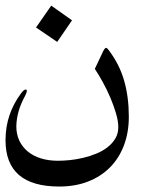

<svg xmlns="http://www.w3.org/2000/svg" viewBox="-20 -536 568 695"><path d="M240.7 -462.4 187 -384.3 110.4 -436.5 165.5 -515.6ZM446.3 -113.3Q446.3 -56.6 428.7 -10Q411.1 36.6 378.2 69.8Q345.2 103 298.8 121.1Q252.4 139.2 194.3 139.2Q0 139.2 0 -28.3Q0 -76.7 14.4 -119.1Q28.8 -161.6 56.6 -198.7Q66.4 -211.9 73.2 -211.9Q77.1 -211.9 77.1 -207.5Q77.1 -203.6 75 -198.5Q72.8 -193.4 71.3 -189.9Q55.2 -160.6 47.4 -133.3Q39.6 -106 39.1 -78.6Q39.1 -50.3 49.8 -27.3Q60.5 -4.4 80.1 12Q99.6 28.3 127.4 37.1Q155.3 45.9 189.5 45.9Q209.5 45.9 233.4 43.5Q257.3 41 281.7 35.2Q306.2 29.3 328.9 20Q351.6 10.7 369.1 -2.9Q386.7 -16.6 397.5 -34.7Q408.2 -52.7 408.2 -75.7Q408.2 -97.7 399.9 -125.7Q391.6 -153.8 379.2 -183.1Q366.7 -212.4 351.6 -239.7Q336.4 -267.1 323.2 -286.6L353 -349.6Q356.4 -356.9 359.4 -359.9Q362.3 -362.8 363.8 -362.8Q367.7 -362.8 374 -354Q412.6 -302.7 429.4 -243.9Q446.3 -185.1 446.3 -113.3Z"/></svg>

Font: XB Zar
Style: Regular
Weight: 400
Designer: Behnam
Foundry: Irmug
Version: Version 8.005 2009